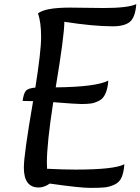

<svg xmlns="http://www.w3.org/2000/svg" viewBox="-20 -904 683 934"><path d="M321 -867 483 -865Q603 -865 643 -884Q638 -819 611.5 -797.5Q585 -776 528 -776Q434 -776 293 -798Q293 -731 251 -479Q447 -481 507 -512Q501 -433 462 -414Q441 -403 422 -400.5Q403 -398 376 -398Q349 -398 239 -407Q208 -208 208 -112Q208 -92 209 -83Q291 -79 347 -79Q536 -79 585 -105Q582 -65 571.5 -41Q561 -17 537 -6Q513 5 490.5 7.5Q468 10 418.5 10Q369 10 222 -11Q195 8 168 8Q96 8 96 -89Q96 -152 141 -412Q125 -413 90 -413Q95 -450 106 -462.5Q117 -475 152 -478Q180 -655 180 -724.5Q180 -794 165 -839Q200 -867 321 -867Z"/></svg>

Font: Paprika
Style: Regular
Weight: 400
Designer: Eduardo Rodriguez Tunni
Foundry: Eduardo Rodriguez Tunni
Version: Version 1.001